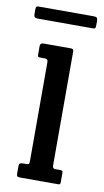

<svg xmlns="http://www.w3.org/2000/svg" viewBox="-94 -695 397 734"><g transform="rotate(10 104.0 -328.0)"><path d="M53 -465H35.5Q28 -465 26.5 -467.2Q25 -469.5 25 -477V-507Q25 -520 37 -520H145.5Q155 -520 155 -509.5V-67Q155 -55 165.5 -55H183Q190 -55 192.5 -53.5Q195 -52 195 -45V-12Q195 -5 193.8 -2.5Q192.5 0 185.5 0H40.5Q32 0 28.5 -2Q25 -4 25 -12V-40Q25 -50 28.8 -52.5Q32.5 -55 41.5 -55H53.5Q62 -55 63.5 -58Q65 -61 65 -69V-453Q65 -465 53 -465ZM-15.5 -626V-642.5Q-15.5 -649.5 -13.8 -652.8Q-12 -656 -5.5 -656H207.5Q217 -656 220.8 -653.2Q224.5 -650.5 224.5 -640.5V-625Q224.5 -617 223 -613.5Q221.5 -610 213.5 -610H2Q-7.5 -610 -11.5 -612.8Q-15.5 -615.5 -15.5 -626Z"/></g></svg>

Font: Besley* Condensed
Style: Regular
Weight: 400
Width: 3
Designer: Owen Earl
Foundry: indestructible type*
Version: Version 3.000; ttfautohint (v1.8.3)